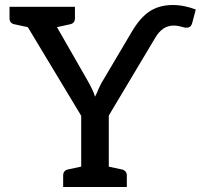

<svg xmlns="http://www.w3.org/2000/svg" viewBox="-20 -746 801 766"><path d="M304 0V-284L42 -719H138Q152 -719 160.5 -712Q169 -705 175 -694L328 -427Q333 -418 337.5 -409.5Q342 -401 346 -393Q350 -385 353.5 -376.5Q357 -368 359 -360Q363 -367 366.5 -375Q370 -383 373 -391Q377 -399 381.5 -408.5Q386 -418 392 -427L505 -618Q539 -676 577.5 -701Q616 -726 669 -726Q693 -726 717 -721Q741 -716 761 -708L747 -655Q743 -640 733.5 -637Q724 -634 713 -637Q706 -639 695 -641.5Q684 -644 673 -644Q649 -644 630.5 -631Q612 -618 598 -593L414 -285V0ZM123 -664V-719H197V-664ZM119 -719 108 -634 38 -649Q28 -651 23 -657Q18 -663 18 -673V-719ZM279 -719V-673Q279 -663 274 -657Q269 -651 259 -649L190 -634L178 -719ZM232 0V-46Q232 -56 237 -62Q242 -68 251 -70L321 -85L333 0ZM384 0 396 -85 466 -70Q475 -68 480.5 -62Q486 -56 486 -46V0Z"/></svg>

Font: Aleo Medium
Style: Regular
Weight: 500
Designer: Alessio Laiso
Foundry: Alessio Laiso
Version: Version 2.001;gftools[0.9.29]